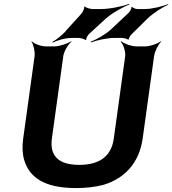

<svg xmlns="http://www.w3.org/2000/svg" viewBox="-20 -947 876 977"><path d="M383 -108C278 -108 232 -154 244 -242L302 -661C305 -685 327 -722 344 -735L342 -737C324 -725 282 -711 258 -711H212C188 -711 153 -725 142 -737L140 -735C150 -722 159 -685 156 -661L98 -242C92 -201 94 -164 103 -133C130 -43 207 10 367 10C416 10 462 5 505 -6C610 -37 688 -114 706 -242L764 -661C767 -685 786 -722 800 -735L798 -737C783 -725 744 -711 720 -711H673C649 -711 611 -725 597 -737L594 -735C607 -722 620 -685 617 -661L559 -242C547 -154 489 -108 383 -108ZM634 -881 543 -796C516 -771 469 -745 442 -735L443 -731C471 -742 524 -754 564 -754H601C610 -754 630 -749 631 -745L635 -746C634 -751 643 -766 648 -771L732 -854C762 -882 808 -911 836 -923V-926C807 -915 755 -901 717 -901H679C672 -901 654 -907 653 -912L648 -910C651 -905 640 -887 634 -881ZM394 -877 322 -798C302 -772 268 -745 247 -734L248 -730C269 -741 310 -754 347 -754H380C390 -754 413 -748 414 -743L419 -745C416 -750 427 -768 433 -774L518 -852C551 -881 606 -912 639 -924L637 -927C604 -915 540 -901 494 -901H451C440 -901 415 -908 412 -914L408 -912C411 -906 401 -885 394 -877Z"/></svg>

Font: Asimov
Style: EdgeWideIt
Weight: 500
Designer: Google
Version: Version 2.000980: 2014